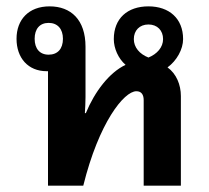

<svg xmlns="http://www.w3.org/2000/svg" viewBox="-20 -584 656 604"><path d="M249 -279V-437C249 -522 203 -564 136 -564C70 -564 32 -522 32 -462C32 -402 68 -360 127 -360H131V0H242C291 -198 370 -297 409 -297C425 -297 432 -286 432 -269V0H549V-282C549 -317 535 -352 507 -372C536 -393 556 -429 556 -461C556 -526 512 -564 447 -564C381 -564 338 -526 338 -461C338 -432 352 -400 375 -380C324 -356 278 -296 250 -228H247C248 -245 249 -262 249 -279ZM133 -412C105 -412 89 -431 89 -462C89 -493 105 -512 133 -512C161 -512 178 -493 178 -462C178 -430 161 -412 133 -412ZM401 -461C401 -488 419 -507 447 -507C475 -507 493 -488 493 -461C493 -435 474 -414 447 -403C419 -414 401 -435 401 -461Z"/></svg>

Font: Noto Sans Thai Looped SemiCondensed SemiBold
Style: Regular
Weight: 600
Width: 4
Designer: Sasikarn Vongin, Ben Mitchell
Foundry: The Fontpad Ltd
Version: Version 1.001